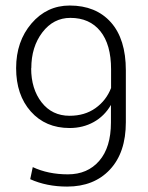

<svg xmlns="http://www.w3.org/2000/svg" viewBox="-20 -668 539 698"><path d="M99.1 -60.5Q155.3 -34.2 226.8 -34.2Q298.3 -34.2 340.8 -83.3Q383.3 -132.3 383.3 -222.7V-286.6Q359.9 -246.1 320.8 -224.4Q281.7 -202.6 232.9 -202.6Q145.5 -202.6 92 -262.7Q38.6 -322.8 38.6 -420.2Q38.6 -517.6 94.5 -582.8Q150.4 -647.9 233.4 -647.9Q328.6 -647.9 383.1 -586.9Q437.5 -525.9 437.5 -412.1V-223.6Q437.5 -113.3 379.6 -51.5Q321.8 10.3 224.1 10.3Q149.4 10.3 89.8 -16.6ZM93.8 -419.9H93.3Q93.3 -344.7 131.3 -295.9Q169.4 -247.1 232.9 -247.1Q288.1 -247.1 327.1 -274.9Q366.2 -302.7 383.8 -348.1V-416Q383.8 -506.3 344.7 -554.7Q305.7 -603 235.8 -603Q174.3 -603 134 -550.3Q93.8 -497.6 93.8 -419.9Z"/></svg>

Font: Yantramanav Light
Style: Regular
Weight: 300
Version: Version 1.001;PS 1.0;hotconv 1.0.72;makeotf.lib2.5.5900; ttf